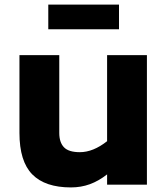

<svg xmlns="http://www.w3.org/2000/svg" viewBox="-20 -807 732 839"><path d="M65 0ZM622 -566V0H448V-45Q411 -16 372.5 -2Q334 12 290 12Q177 12 121 -45Q65 -102 65 -226V-566H239V-226Q239 -185 259.5 -163.5Q280 -142 329 -142Q387 -142 448 -190V-566ZM191 -787H500V-679H191Z"/></svg>

Font: Biryani Black
Style: Regular
Weight: 900
Designer: Dan Reynolds and Mathieu Reguer
Foundry: Dan Reynolds and Mathieu Reguer
Version: Version 1.004; ttfautohint (v1.1) -l 5 -r 5 -G 72 -x 0 -D la